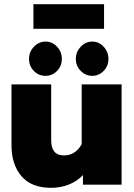

<svg xmlns="http://www.w3.org/2000/svg" viewBox="-20 -884 642 919"><path d="M140 -864H478V-746H140ZM119 -602Q119 -636 142.5 -660.5Q166 -685 198 -685Q230 -685 253 -660.5Q276 -636 276 -602Q276 -568 253 -544.5Q230 -521 198 -521Q165 -521 142 -544.5Q119 -568 119 -602ZM343 -602Q343 -636 366.5 -660.5Q390 -685 422 -685Q453 -685 476 -660.5Q499 -636 499 -602Q499 -568 476 -544.5Q453 -521 422 -521Q390 -521 366.5 -544.5Q343 -568 343 -602ZM35 -189V-480H225V-213Q225 -140 286 -140Q314 -140 335.5 -154Q357 -168 371 -194V-480H562V0H377V-46Q349 -16 309 -0.5Q269 15 225 15Q130 15 82.5 -41Q35 -97 35 -189Z"/></svg>

Font: Readiness ExtraBold
Style: Regular
Weight: 800
Designer: Katatrad Team
Foundry: CadsonDemak
Version: Version 1.00;January 16, 2020;FontCreator 12.0.0.2550 64-bit